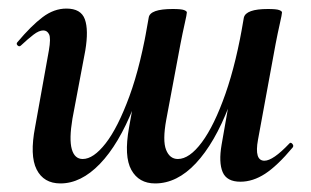

<svg xmlns="http://www.w3.org/2000/svg" viewBox="-20 -415 725 448"><path d="M135 -395Q169 -395 178 -370Q187 -345 179 -297L149 -138Q141 -90 147.5 -67Q154 -44 173 -44Q198 -44 226.5 -80.5Q255 -117 282 -190.5Q309 -264 327 -374L345 -373Q326 -251 291.5 -164.5Q257 -78 213 -32.5Q169 13 121 13Q82 13 65.5 -19.5Q49 -52 62 -119L94 -297Q99 -326 94.5 -335Q90 -344 81 -344Q71 -344 58 -334Q45 -324 29 -309Q25 -305 21 -309Q17 -313 21 -317Q53 -355 79.5 -375Q106 -395 135 -395ZM605 -394Q625 -394 631.5 -391.5Q638 -389 638 -386Q638 -382 633 -360Q628 -338 623 -312L582 -89Q573 -40 597 -40Q607 -40 621.5 -50Q636 -60 655 -80Q658 -84 662 -79.5Q666 -75 663 -71Q627 -28 598.5 -9.5Q570 9 541 9Q509 9 499.5 -13.5Q490 -36 497 -77L549 -374Q554 -394 605 -394ZM383 -394Q403 -394 409.5 -391.5Q416 -389 416 -386Q416 -382 411 -360Q406 -338 401 -312L368 -136Q359 -87 367.5 -65.5Q376 -44 395 -44Q422 -44 451 -83Q480 -122 506 -196Q532 -270 549 -374L567 -373Q548 -255 514.5 -168Q481 -81 437 -34Q393 13 342 13Q304 13 286.5 -18.5Q269 -50 281 -117L327 -374Q330 -394 383 -394Z"/></svg>

Font: Cormorant
Style: Bold Italic
Weight: 700
Italic angle: -10°
Designer: Christian Thalmann (Catharsis Fonts)
Foundry: Catharsis Fonts
Version: Version 4.000